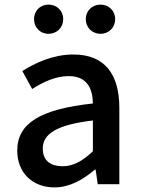

<svg xmlns="http://www.w3.org/2000/svg" viewBox="-20 -801 615 835"><path d="M217 14C283 14 342 -20 392 -63H396L405 0H499V-331C499 -478 436 -564 299 -564C211 -564 134 -528 77 -492L120 -414C167 -444 221 -470 279 -470C360 -470 383 -414 384 -351C155 -326 55 -265 55 -146C55 -49 122 14 217 14ZM252 -78C203 -78 166 -100 166 -155C166 -216 221 -258 384 -277V-143C339 -101 300 -78 252 -78ZM191 -654C228 -654 255 -682 255 -718C255 -753 228 -781 191 -781C154 -781 128 -753 128 -718C128 -682 154 -654 191 -654ZM417 -654C454 -654 481 -682 481 -718C481 -753 454 -781 417 -781C380 -781 353 -753 353 -718C353 -682 380 -654 417 -654Z"/></svg>

Font: Noto Sans CJK HK Medium
Style: Regular
Weight: 500
Designer: Ryoko NISHIZUKA 西塚涼子 (kana, bopomofo & ideographs); Paul D. Hunt (Latin, Greek & Cyrillic); Sandoll Communications 산돌커뮤니
Foundry: Adobe
Version: Version 2.004;hotconv 1.0.118;makeotfexe 2.5.65603